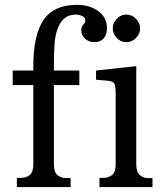

<svg xmlns="http://www.w3.org/2000/svg" viewBox="-20 -754 672 774"><path d="M544.9 -639.6Q544.9 -618.2 528.3 -601.1Q511.7 -584 489.3 -584Q466.8 -584 450.7 -601.1Q434.6 -618.2 434.6 -639.6Q434.6 -661.1 450.7 -678.2Q466.8 -695.3 489.3 -695.3Q511.7 -695.3 528.3 -678.2Q544.9 -661.1 544.9 -639.6ZM529.3 -91.8Q529.3 -59.6 543.9 -47.9Q558.6 -36.1 576.2 -36.1H594.7V0H380.9V-37.1H398.4Q417 -37.1 431.6 -48.3Q446.3 -59.6 446.3 -91.8V-375Q446.3 -403.3 441.9 -415Q437.5 -426.8 413.1 -428.7L367.2 -432.6V-469.7L529.3 -487.3ZM114.3 -469.7V-487.3Q114.3 -613.3 155.8 -673.8Q197.3 -734.4 289.1 -734.4Q341.8 -734.4 376.5 -709Q411.1 -683.6 411.1 -639.6Q411.1 -614.3 397.9 -599.1Q384.8 -584 359.4 -584Q338.9 -584 323.2 -597.7Q307.6 -611.3 307.6 -631.8Q307.6 -647.5 315.9 -654.8Q324.2 -662.1 324.2 -670.9Q324.2 -684.6 310.5 -689.9Q296.9 -695.3 288.1 -695.3Q256.8 -695.3 239.3 -679.7Q221.7 -664.1 211.9 -637.2Q202.1 -610.4 199.7 -574.2Q197.3 -538.1 197.3 -497.1V-469.7H299.8V-411.1H197.3V-91.8Q197.3 -59.6 211.9 -47.9Q226.6 -36.1 245.1 -36.1H264.6V0H47.9V-37.1H67.4Q85 -37.1 99.6 -48.3Q114.3 -59.6 114.3 -91.8V-411.1H31.2V-469.7Z"/></svg>

Font: Subtext
Style: Regular
Weight: 400
Designer: Christopher J. Fynn
Foundry: Christopher J. Fynn for DDC
Version: Version 1.000 preliminary